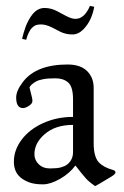

<svg xmlns="http://www.w3.org/2000/svg" viewBox="-20 -615 420 652"><path d="M55.2 -482.9Q55.7 -485.1 56.4 -488.9Q57.1 -492.7 60.3 -503.5Q63.5 -514.4 67.1 -524.4Q70.8 -534.4 77.3 -546.5Q83.7 -558.6 91.1 -567.4Q108.4 -587.9 131.2 -587.9Q154.1 -587.9 174.1 -576.9L204.1 -561Q223.6 -551 235 -551Q246.3 -551 254.6 -555.5Q262.9 -560.1 268.3 -566.4Q279.8 -580.3 285.2 -595L300 -592Q291.5 -544.4 263.4 -515.6Q246.3 -498 225.7 -498Q205.1 -498 187 -506.1L156 -522Q135.5 -532 119.9 -532Q104.2 -532 96.1 -526.6Q87.9 -521.2 83 -513.7Q73 -497.1 69.1 -480ZM58.1 -248Q34.9 -248 34.9 -283.9Q34.9 -307.1 58.3 -337.4Q103.5 -396 210 -396Q270.5 -396 291 -352.1Q298.1 -336.7 298.1 -315.9V-128.9Q298.1 -83.5 314.9 -64.5Q330.8 -46.9 363 -38.1Q372.1 -35.6 372.1 -29.8Q372.1 -23.9 359.4 -16.1Q305.7 16.4 303 17.1Q280.8 1.5 270.5 -10.5Q257.8 -24.9 236.1 -53Q216.1 -25.9 183.5 -7.4Q150.9 11 126.6 11Q102.3 11 86.7 6.6Q71 2.2 57.4 -6.6Q27.1 -26.1 27.1 -65.8Q27.1 -105.5 53.5 -140.6Q79.8 -175.8 126.3 -196.9Q172.9 -218 228 -218V-278.1Q228 -321 210.9 -335.4Q194.8 -349.1 168.1 -349.1Q141.4 -349.1 125.7 -345.9Q110.1 -342.8 102.1 -338.1Q85 -328.4 80.1 -318.1Q81.5 -311.5 84.2 -301.8Q90.1 -280.8 90.1 -272Q90.1 -263.2 78.2 -255.6Q66.4 -248 58.1 -248ZM96.9 -91.3Q96.9 -71.5 111.5 -57.3Q126 -43 149.9 -43Q173.8 -43 186.9 -46.6Q200 -50.3 207.5 -55.9Q215.1 -61.5 220 -69.3Q228 -81.8 228 -97.9V-190.9Q167.5 -190.9 131.1 -158.9Q96.9 -128.9 96.9 -91.3Z"/></svg>

Font: Linden Hill
Style: Regular
Weight: 400
Version: Version 1.202